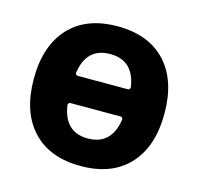

<svg xmlns="http://www.w3.org/2000/svg" viewBox="-85 -646 744 725"><g transform="rotate(15 286.5 -284.0)"><path d="M182.6 -346.7Q182.6 -342.8 185.1 -339.8Q187.5 -336.9 191.4 -336.9H387.7Q391.6 -336.9 394 -339.8Q396.5 -342.8 396.5 -346.7Q381.8 -448.2 289.6 -448.2Q197.3 -448.2 182.6 -346.7ZM191.4 -230.5Q187.5 -230.5 185.1 -227.5Q182.6 -224.6 182.6 -220.7Q197.3 -118.2 289.1 -118.2Q380.9 -118.2 396.5 -220.7Q396.5 -224.6 394 -227.5Q391.6 -230.5 387.7 -230.5ZM101.6 -485.4Q168 -556.6 289.6 -556.6Q411.1 -556.6 478 -484.9Q544.9 -413.1 544.9 -283.7Q544.9 -154.3 478 -82.5Q411.1 -10.7 289.6 -10.7Q168 -10.7 101.1 -82.5Q34.2 -154.3 34.2 -283.7Q34.2 -413.1 101.6 -485.4Z"/></g></svg>

Font: Gen Jyuu GothicX Bold
Style: Bold
Weight: 700
Designer: Ryoko NISHIZUKA (kana &amp; ideographs); Paul D. Hunt (Latin, Greek &amp; Cyrillic); Wenlong ZHANG (bopomofo); Sandoll C
Version: Version 1.058.20140828